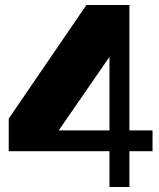

<svg xmlns="http://www.w3.org/2000/svg" viewBox="-20 -750 638 770"><path d="M419 0V-592L462 -584L202.7 -208.7L172.2 -227H591.7V-143.5H15V-274.2L326.5 -730H499V0Z"/></svg>

Font: Savate ExtraLight
Style: Regular
Weight: 200
Designer: Max Esnée
Foundry: Plomb Type
Version: Version 2.000